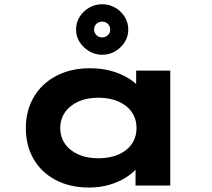

<svg xmlns="http://www.w3.org/2000/svg" viewBox="-20 -857 980 887"><path d="M392.5 9.4Q303 9.4 236.8 -25.6Q170.7 -60.6 135 -122.6Q99.4 -184.6 99.4 -265.3Q99.4 -346.4 136.2 -408.8Q173 -471.2 240 -506.5Q306.9 -541.7 395.5 -541.7Q448.2 -541.7 491.9 -529.9Q535.5 -518 569 -498Q602.6 -478.1 623 -454.9Q643.3 -431.6 648.4 -409.1L609 -405.1V-530.7H766.6V0H606.1V-144.4L639.2 -133.1Q635.9 -108 615 -82.8Q594.1 -57.6 561.1 -36.7Q528.2 -15.9 484.8 -3.2Q441.4 9.4 392.5 9.4ZM434.3 -125.8Q488.6 -125.8 528.4 -143.5Q568.2 -161.3 589.5 -192.9Q610.7 -224.5 610.7 -265.3Q610.7 -306.7 589.5 -338.1Q568.2 -369.5 528.4 -387.5Q488.6 -405.6 434.3 -405.6Q381.1 -405.6 341.5 -387.5Q301.9 -369.5 280.1 -338.1Q258.4 -306.7 258.4 -265.3Q258.4 -224.5 280.1 -192.9Q301.9 -161.3 341.5 -143.5Q381.1 -125.8 434.3 -125.8ZM451.8 -604Q420.3 -604 392.8 -619.9Q365.2 -635.9 348.2 -662.2Q331.3 -688.5 331.3 -719.9Q331.3 -752.4 347.7 -778.9Q364.2 -805.5 391.8 -821.5Q419.3 -837.4 451.8 -837.4Q485.2 -837.4 512.5 -821.5Q539.8 -805.5 556.3 -778.9Q572.7 -752.4 572.7 -719.9Q572.7 -688.5 556 -662.2Q539.2 -635.9 511.9 -619.9Q484.6 -604 451.8 -604ZM451.8 -684.2Q467.6 -684.2 478.4 -694.6Q489.1 -704.9 489.1 -719.9Q489.1 -736.3 478.4 -746.7Q467.6 -757.1 451.8 -757.1Q435.9 -757.1 425.4 -746.8Q414.8 -736.5 414.8 -720.5Q414.8 -704.9 425.6 -694.6Q436.4 -684.2 451.8 -684.2Z"/></svg>

Font: Lexend Tera
Style: Regular
Weight: 400
Designer: Bonnie Shaver-Troup, Thomas Jockin
Foundry: Lexend
Version: Version 1.007